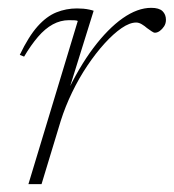

<svg xmlns="http://www.w3.org/2000/svg" viewBox="-20 -470 444 490"><path d="M178.5 -416.5Q175.5 -418 170 -418.2Q164.5 -418.5 156 -418.5Q134.5 -418.5 114.8 -407.8Q95 -397 77 -376Q59 -355 41.5 -325.5L30.5 -330Q53 -377 76 -402.8Q99 -428.5 124 -438.5Q149 -448.5 176.5 -448.5Q184.5 -448.5 192.8 -447.8Q201 -447 208 -445.5Q215 -444 219 -442.5L152 -227.5H148Q181 -298 218.2 -347.5Q255.5 -397 293.2 -423.5Q331 -450 366 -450Q386 -450 394.8 -441.5Q403.5 -433 403.5 -419.5Q403.5 -410 398.8 -402.8Q394 -395.5 387.8 -391Q381.5 -386.5 375.5 -386.5Q372 -386.5 366.8 -390.2Q361.5 -394 355 -398.5Q349.5 -403.5 342 -408Q334.5 -412.5 327.5 -412.5Q311 -412.5 290.2 -398.2Q269.5 -384 247 -359.2Q224.5 -334.5 203 -302.5Q181.5 -270.5 164 -234.2Q146.5 -198 135 -161.5L86 0H52.5Z"/></svg>

Font: Newsreader 16pt 16pt ExtraLight
Style: Italic
Weight: 250
Italic angle: -17°
Version: Version 1.003